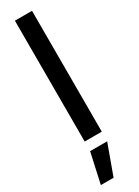

<svg xmlns="http://www.w3.org/2000/svg" viewBox="-254 -745 727 1001"><g transform="rotate(-30 109.5 -245.0)"><path d="M161.1 -727.5V0H58.1V-727.5ZM17.6 238.8 57.6 57.6H160.2L94.2 238.8Z"/></g></svg>

Font: Inter Display Medium
Style: Regular
Weight: 500
Designer: Rasmus Andersson
Foundry: rsms
Version: Version 4.001;git-9221beed3